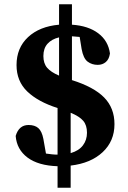

<svg xmlns="http://www.w3.org/2000/svg" viewBox="-20 -760 595 894"><path d="M248 114V14Q158 11 108 -26.5Q58 -64 53 -127Q68 -178 113 -178Q142 -178 158.5 -163.5Q175 -149 182 -113L194 -45Q208 -43 221.5 -41.5Q235 -40 248 -40V-257Q157 -286 107 -334Q57 -382 57 -457Q57 -537 110.5 -587Q164 -637 255 -645V-740H315V-645Q391 -640 437.5 -605Q484 -570 492 -511Q488 -484 472.5 -471Q457 -458 435 -458Q408 -458 388 -473Q368 -488 360 -532L351 -588Q342 -589 333 -589.5Q324 -590 315 -591V-387Q417 -355 465 -306Q513 -257 513 -182Q513 -103 458 -51.5Q403 0 309 11V114ZM385 -142Q385 -177 367.5 -197.5Q350 -218 309 -235V-47Q347 -58 366 -83Q385 -108 385 -142ZM182 -499Q182 -465 199.5 -444.5Q217 -424 255 -408V-586Q221 -578 201.5 -556.5Q182 -535 182 -499Z"/></svg>

Font: Source Serif 4 SmText
Style: Bold
Weight: 700
Designer: Frank Grießhammer
Foundry: Adobe
Version: Version 4.005;hotconv 1.1.0;makeotfexe 2.6.0